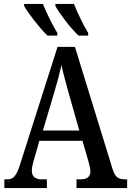

<svg xmlns="http://www.w3.org/2000/svg" viewBox="-20 -951 663 971"><path d="M377 -771H426V-784C402 -823 372 -886 354 -931H260V-921C278 -886 338 -807 377 -771ZM220 -771H270V-784C246 -823 215 -886 197 -931H102V-921C121 -886 182 -807 220 -771ZM2 0H217V-44H192C156 -44 141 -60 141 -88C141 -105 147 -128 152 -144L179 -239H397L427 -136C432 -118 437 -97 437 -84C437 -58 421 -44 389 -44H367V0H623V-44H614C579 -44 562 -55 550 -94L359 -714H271L82 -121C62 -58 47 -44 16 -44H2ZM197 -291 255 -486C270 -536 282 -581 291 -622C299 -581 313 -534 328 -478L381 -291Z"/></svg>

Font: Noto Serif Condensed Medium
Style: Regular
Weight: 500
Width: 3
Designer: Monotype Design Team
Foundry: Monotype Imaging Inc.
Version: Version 2.015